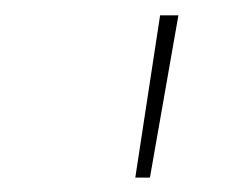

<svg xmlns="http://www.w3.org/2000/svg" viewBox="-20 -748 301 257"><path d="M161.1 -510.3 194.3 -727.5H218.8L180.7 -510.3Z"/></svg>

Font: Inter 20pt Thin
Style: Italic
Weight: 250
Italic angle: -9.3988°
Version: Version 4.001;git-66647c0bb